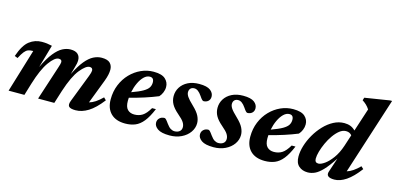

<svg xmlns="http://www.w3.org/2000/svg" viewBox="-67 -1115 3153 1532"><g transform="rotate(15 1509.5 -349.0)"><path d="M811.5 -126Q754 -51.5 701.5 -19.2Q649 13 597.5 13Q555 13 542.2 -1.2Q529.5 -15.5 542.5 -49.5L631 -278.5Q644 -312 644 -326Q644 -350.5 618.5 -350.5Q588 -350.5 541.8 -294Q495.5 -237.5 453 -107L419.5 0H285.5L378 -284Q389 -316 389 -328.5Q389 -350 363.5 -350Q330.5 -350 286 -288.2Q241.5 -226.5 203 -101L172.5 0H42L150 -356H142.5Q123 -356 107.8 -350Q92.5 -344 77.5 -325.5Q62.5 -307 43.5 -270L18 -280Q50.5 -375 96 -410Q141.5 -445 198 -445Q222 -445 240.5 -442.8Q259 -440.5 283 -435L228.5 -245.5Q266.5 -324.5 301.8 -368Q337 -411.5 370.2 -428.5Q403.5 -445.5 436 -445.5Q476.5 -445.5 496 -427.2Q515.5 -409 515.5 -377Q515.5 -364 512.5 -348.8Q509.5 -333.5 503.5 -314.5L487 -256Q523 -329 557.2 -370.5Q591.5 -412 625.2 -429Q659 -446 693 -446Q742 -446 762.5 -425Q783 -404 783 -370.5Q783 -352 778 -328.2Q773 -304.5 762 -275.5L685.5 -75.5Q711 -82.5 736.8 -99.5Q762.5 -116.5 792 -145.5Z M1215.5 -161.5Q1187 -93 1156.5 -55Q1126 -17 1089.5 -2Q1053 13 1007 13Q930 13 888.2 -28.5Q846.5 -70 846.5 -144.5Q846.5 -210 869.2 -265.2Q892 -320.5 931 -360.8Q970 -401 1019.2 -423.2Q1068.5 -445.5 1122 -445.5Q1190 -445.5 1219.2 -418.5Q1248.5 -391.5 1248.5 -352.5Q1248.5 -329 1239.2 -306.8Q1230 -284.5 1215 -268.5Q1164 -247.5 1104 -228.2Q1044 -209 983 -193.5Q982 -180.5 982 -168Q982 -118 1003 -96.8Q1024 -75.5 1059 -75.5Q1097 -75.5 1126 -93.8Q1155 -112 1184 -161.5ZM1103 -399.5Q1077 -399.5 1054.2 -377.2Q1031.5 -355 1014.8 -319Q998 -283 989.5 -241Q1050 -262.5 1081.8 -281Q1113.5 -299.5 1125 -318.2Q1136.5 -337 1136.5 -360Q1136.5 -399.5 1103 -399.5Z M1300.5 -111.5Q1306 -111.5 1313.5 -104.2Q1321 -97 1338 -73Q1355.5 -48.5 1371.5 -39Q1387.5 -29.5 1403.5 -29.5Q1428.5 -29.5 1444.5 -42Q1460.5 -54.5 1460.5 -78Q1460.5 -97 1448.2 -117Q1436 -137 1397 -170Q1358 -203.5 1341.5 -233.8Q1325 -264 1325 -299.5Q1325 -339.5 1346 -372.8Q1367 -406 1406 -425.8Q1445 -445.5 1499 -445.5Q1563.5 -445.5 1591.2 -424Q1619 -402.5 1619 -372Q1619 -349 1603.8 -335.2Q1588.5 -321.5 1565 -321.5Q1560.5 -321.5 1553 -328.5Q1545.5 -335.5 1531.5 -356.5Q1501 -401.5 1470 -401.5Q1449.5 -401.5 1438.5 -390Q1427.5 -378.5 1427.5 -359Q1427.5 -342.5 1440.5 -322.5Q1453.5 -302.5 1493 -265Q1532.5 -227.5 1547.5 -197Q1562.5 -166.5 1562.5 -137.5Q1562.5 -97.5 1538.2 -63Q1514 -28.5 1471.2 -7.8Q1428.5 13 1374 13Q1305.5 13 1275 -8.5Q1244.5 -30 1244.5 -59Q1244.5 -82 1260.5 -96.8Q1276.5 -111.5 1300.5 -111.5Z M1663 -111.5Q1668.5 -111.5 1676 -104.2Q1683.5 -97 1700.5 -73Q1718 -48.5 1734 -39Q1750 -29.5 1766 -29.5Q1791 -29.5 1807 -42Q1823 -54.5 1823 -78Q1823 -97 1810.8 -117Q1798.5 -137 1759.5 -170Q1720.5 -203.5 1704 -233.8Q1687.5 -264 1687.5 -299.5Q1687.5 -339.5 1708.5 -372.8Q1729.5 -406 1768.5 -425.8Q1807.5 -445.5 1861.5 -445.5Q1926 -445.5 1953.8 -424Q1981.5 -402.5 1981.5 -372Q1981.5 -349 1966.2 -335.2Q1951 -321.5 1927.5 -321.5Q1923 -321.5 1915.5 -328.5Q1908 -335.5 1894 -356.5Q1863.5 -401.5 1832.5 -401.5Q1812 -401.5 1801 -390Q1790 -378.5 1790 -359Q1790 -342.5 1803 -322.5Q1816 -302.5 1855.5 -265Q1895 -227.5 1910 -197Q1925 -166.5 1925 -137.5Q1925 -97.5 1900.8 -63Q1876.5 -28.5 1833.8 -7.8Q1791 13 1736.5 13Q1668 13 1637.5 -8.5Q1607 -30 1607 -59Q1607 -82 1623 -96.8Q1639 -111.5 1663 -111.5Z M2368.5 -161.5Q2340 -93 2309.5 -55Q2279 -17 2242.5 -2Q2206 13 2160 13Q2083 13 2041.2 -28.5Q1999.5 -70 1999.5 -144.5Q1999.5 -210 2022.2 -265.2Q2045 -320.5 2084 -360.8Q2123 -401 2172.2 -423.2Q2221.5 -445.5 2275 -445.5Q2343 -445.5 2372.2 -418.5Q2401.5 -391.5 2401.5 -352.5Q2401.5 -329 2392.2 -306.8Q2383 -284.5 2368 -268.5Q2317 -247.5 2257 -228.2Q2197 -209 2136 -193.5Q2135 -180.5 2135 -168Q2135 -118 2156 -96.8Q2177 -75.5 2212 -75.5Q2250 -75.5 2279 -93.8Q2308 -112 2337 -161.5ZM2256 -399.5Q2230 -399.5 2207.2 -377.2Q2184.5 -355 2167.8 -319Q2151 -283 2142.5 -241Q2203 -262.5 2234.8 -281Q2266.5 -299.5 2278 -318.2Q2289.5 -337 2289.5 -360Q2289.5 -399.5 2256 -399.5Z M2937.5 -127.5Q2883 -55 2832.5 -21Q2782 13 2735 13Q2660.5 13 2677.5 -38L2716.5 -155Q2671.5 -86.5 2637 -50.2Q2602.5 -14 2573.2 -0.8Q2544 12.5 2514.5 12.5Q2469.5 12.5 2440.8 -13.2Q2412 -39 2412 -91.5Q2412 -134 2426.8 -182Q2441.5 -230 2468.2 -276.2Q2495 -322.5 2531 -360.5Q2567 -398.5 2609.5 -421Q2652 -443.5 2698 -443.5Q2725.5 -443.5 2748 -435Q2770.5 -426.5 2789.5 -407L2851.5 -597.5Q2839 -617 2823.5 -631.5Q2808 -646 2790.5 -657L2797.5 -680L3002.5 -712.5H3019L2814.5 -76.5Q2863 -90.5 2917.5 -146ZM2549.5 -111Q2549.5 -77.5 2579 -77.5Q2599.5 -77.5 2630.2 -99Q2661 -120.5 2692.2 -163.2Q2723.5 -206 2744.5 -269L2775 -363Q2768 -372.5 2756.2 -378.8Q2744.5 -385 2727 -385Q2700 -385 2674.2 -364.8Q2648.5 -344.5 2625.8 -312.2Q2603 -280 2586 -242.5Q2569 -205 2559.2 -170.2Q2549.5 -135.5 2549.5 -111Z"/></g></svg>

Font: Newsreader 16pt
Style: Bold Italic
Weight: 700
Italic angle: -17°
Designer: Hugues Gentile
Foundry: Production Type
Version: Version 1.003; ttfautohint (v1.8.3)